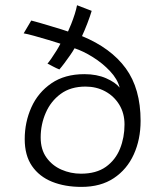

<svg xmlns="http://www.w3.org/2000/svg" viewBox="-20 -706 640 734"><path d="M291.5 8.5Q228 8.5 179 -11.2Q130 -31 102.2 -71.5Q74.5 -112 74.5 -174Q74.5 -239 100 -295.8Q125.5 -352.5 176.5 -387.5Q227.5 -422.5 302.5 -422.5Q350 -422.5 385.8 -406.8Q421.5 -391 437.5 -371Q429 -404 400.5 -434.2Q372 -464.5 335.2 -487.5Q298.5 -510.5 265 -521.5Q259 -510.5 248.2 -495Q237.5 -479.5 226.2 -464.5Q215 -449.5 207 -440.5Q195.5 -445 182.8 -451.8Q170 -458.5 161.5 -463Q166 -467.5 176.2 -482.2Q186.5 -497 196.5 -513.2Q206.5 -529.5 211 -539Q194.5 -544.5 166 -553Q137.5 -561.5 110.5 -569Q83.5 -576.5 70.5 -578.5L99.5 -627.5Q110.5 -625 130.8 -619Q151 -613 173.8 -606.2Q196.5 -599.5 214.8 -593.8Q233 -588 240 -585.5Q245 -596 252.2 -614.2Q259.5 -632.5 265.8 -652.2Q272 -672 274.5 -686L330.5 -664.5Q325 -645.5 313.8 -616.2Q302.5 -587 293.5 -568Q404 -522.5 460.8 -444.8Q517.5 -367 517.5 -244Q517.5 -173 491.5 -115.8Q465.5 -58.5 415.2 -25Q365 8.5 291.5 8.5ZM289.5 -42Q348 -42 384.8 -68.2Q421.5 -94.5 438.8 -137.5Q456 -180.5 456 -230Q456 -273 436 -305.8Q416 -338.5 382.2 -356.8Q348.5 -375 307 -375Q250 -375 212 -347Q174 -319 154.8 -274.5Q135.5 -230 135.5 -180.5Q135.5 -134.5 157.5 -103.8Q179.5 -73 214.8 -57.5Q250 -42 289.5 -42Z"/></svg>

Font: Grandstander ExtraLight
Style: Regular
Weight: 200
Designer: Tyler Finck
Foundry: Etcetera Type Co
Version: Version 1.200; ttfautohint (v1.8.3)